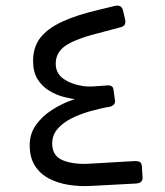

<svg xmlns="http://www.w3.org/2000/svg" viewBox="-20 -644 581 675"><path d="M298.9 9.7Q259.4 11.9 221.1 5.8Q182.8 -0.3 151.7 -16.6Q120.7 -33 102.5 -61.7Q84.4 -90.3 84.4 -133.4Q84.4 -173.9 106.5 -204.8Q128.6 -235.6 162.2 -257.2Q195.8 -278.8 230.8 -291.2Q265.7 -303.5 291.1 -307.6L291.9 -293Q277.3 -292 253.3 -294.3Q229.3 -296.6 202 -303.9Q174.8 -311.3 150.9 -326.4Q126.9 -341.5 111.6 -366.4Q96.3 -391.4 96.3 -429.7Q96.3 -478.2 121.7 -511.1Q147.1 -543.9 199.2 -568Q251.2 -592 330.9 -610.4L383 -623Q397.2 -626.2 403.9 -621.1Q410.7 -616.1 412.9 -605.5L419.8 -576Q425 -552.8 403.7 -548.1L342.9 -531.9Q250.7 -509.5 213.3 -485.3Q175.9 -461.1 175.9 -420.3Q175.9 -386.1 203.3 -366.9Q230.6 -347.7 273.4 -341.2Q293.2 -338.8 314.8 -340.7Q336.5 -342.5 358.5 -343.7Q367.9 -344.1 372.9 -340.5Q378 -337 379.2 -327.6L384.2 -291.2Q385.4 -282.4 380.2 -276.6Q374.9 -270.8 366.3 -268.8Q330.2 -262.6 294 -252.1Q257.7 -241.6 228.5 -226.4Q199.4 -211.1 181.4 -189.7Q163.5 -168.3 163.5 -139.2Q163.5 -95.9 201.1 -80.4Q238.7 -65 296.5 -68.6L447.5 -77.4Q463.7 -78.6 470.8 -75Q477.9 -71.5 478.9 -59.3L481.2 -18.8Q481.4 -9.9 475.8 -4.8Q470.2 0.2 458.9 1.2Z"/></svg>

Font: Rubik Light
Style: Regular
Weight: 300
Designer: Hubert and Fischer
Foundry: Hubert and Fischer
Version: Version 2.300;gftools[0.9.30]